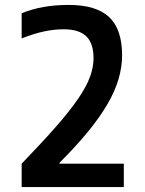

<svg xmlns="http://www.w3.org/2000/svg" viewBox="-20 -760 590 780"><path d="M68 -95Q151 -181 207.5 -245.5Q264 -310 297.5 -359Q331 -408 345.5 -447.5Q360 -487 360 -523Q360 -584 330.5 -612.5Q301 -641 239 -641Q199 -641 157.5 -632Q116 -623 68 -604V-706Q149 -740 259 -740Q371 -740 423.5 -690.5Q476 -641 476 -535Q476 -488 461.5 -438.5Q447 -389 416 -336Q385 -283 337 -224.5Q289 -166 222 -99V-95H483V0H68Z"/></svg>

Font: M PLUS Code Latin SemiExpanded Medium
Style: Regular
Weight: 500
Width: 6
Designer: Coji Morishita
Foundry: UNDERFOREST DESIGN
Version: Version 1.002; ttfautohint (v1.8.3)